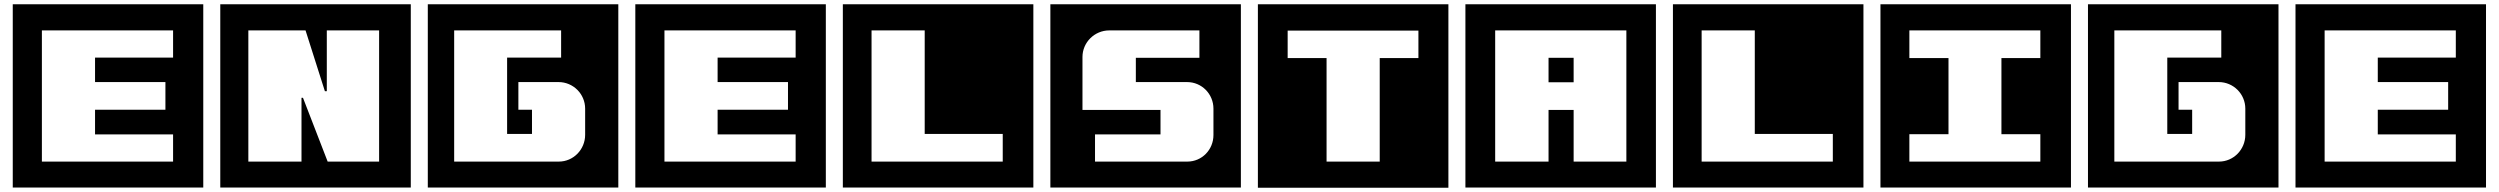

<svg xmlns="http://www.w3.org/2000/svg" viewBox="-20 -760 11752 903"><path d="M936 122V-740H40V122ZM794 0H177V-617H794V-489H427V-374H758V-244H427V-128H794Z M1912 122V-740H1016V122ZM1763 0H1521L1405 -300H1398V0H1148V-617H1417L1508 -331H1517V-617H1763Z M2888 122V-740H1992V122ZM2732 -126C2732 -57 2677 0 2608 0H2116V-617H2619V-489H2365V-130H2482V-244H2418V-374H2607C2676 -374 2732 -318 2732 -249Z M3864 122V-740H2968V122ZM3722 0H3105V-617H3722V-489H3355V-374H3686V-244H3355V-128H3722Z M4840 122V-740H3944V122ZM4696 0H4079V-617H4329V-130H4696Z M5816 122V-740H4920V122ZM5687 -125C5687 -56 5633 0 5564 0H5130V-128H5438V-243H5071V-492C5071 -561 5128 -617 5197 -617H5621V-488H5322V-374H5563C5632 -374 5687 -318 5687 -249Z M6792 123V-740H5896V123ZM6651 -487H6469V0H6219V-487H6036V-616H6651Z M7768 122V-740H6872V122ZM7629 0H7381V-243H7263V0H7012V-617H7629ZM7381 -373V-488H7263V-373Z M8744 122V-740H7848V122ZM8600 0H7983V-617H8233V-130H8600Z M9720 122V-740H8824V122ZM9576 0H8960V-129H9144V-487H8960V-617H9576V-487H9393V-129H9576Z M10696 122V-740H9800V122ZM10540 -126C10540 -57 10485 0 10416 0H9924V-617H10427V-489H10173V-130H10290V-244H10226V-374H10415C10484 -374 10540 -318 10540 -249Z M11672 122V-740H10776V122ZM11530 0H10913V-617H11530V-489H11163V-374H11494V-244H11163V-128H11530Z"/></svg>

Font: Takraf VEB
Style: Regular
Weight: 400
Designer: Jan Sonntag
Foundry: Jan Sonntag | S FONTS | www.sonntag.nl
Version: Version 2.001